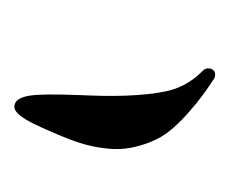

<svg xmlns="http://www.w3.org/2000/svg" viewBox="-68 -390 599 489"><g transform="rotate(20 231.5 -146.0)"><path d="M447.8 -272.5Q442.4 -248.5 434.8 -222.4Q427.2 -196.3 416 -168.5Q395 -114.3 371.1 -85.4Q354 -65.4 331.5 -48.6Q309.1 -31.7 284.2 -21Q260.3 -11.2 229.5 -5.6Q198.7 0 165 0H155.8Q98.1 -1.5 56.6 -5.9Q11.2 -10.7 -2 -23.4Q-7.3 -28.8 -7.3 -37.6Q-7.3 -53.7 20 -69.3Q34.7 -77.6 64 -88.6Q93.3 -99.6 137.7 -113.8H137.2Q165.5 -122.6 194.1 -132.3Q222.7 -142.1 250 -153.1Q277.3 -164.1 302.7 -176.5Q328.1 -189 350.6 -203.6Q371.1 -217.8 387 -237.1Q402.8 -256.3 413.1 -279.3V-278.8Q418 -292 433.1 -292Q439.9 -291 443.4 -287.1Q446.8 -283.2 447.8 -276.4Z"/></g></svg>

Font: Aref Ruqaa
Style: Bold
Weight: 700
Designer: Abdullah Aref
Version: Version 1.002